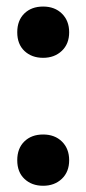

<svg xmlns="http://www.w3.org/2000/svg" viewBox="-20 -574 270 601"><path d="M115 7.5Q79.5 7.5 56.8 -13.8Q34 -35 34 -72.5Q34 -109.5 56.2 -131.2Q78.5 -153 115 -153Q151.5 -153 174 -130.8Q196.5 -108.5 196.5 -72.5Q196.5 -36 173.5 -14.2Q150.5 7.5 115 7.5ZM115 -393Q79.5 -393 56.8 -414.2Q34 -435.5 34 -473Q34 -510 56.2 -531.8Q78.5 -553.5 115 -553.5Q151.5 -553.5 174 -531.2Q196.5 -509 196.5 -473Q196.5 -436.5 173.5 -414.8Q150.5 -393 115 -393Z"/></svg>

Font: Encode Sans Condensed Condensed SemiBold
Style: Regular
Weight: 600
Width: 3
Designer: Multiple Designers
Foundry: Impallari Type
Version: Version 3.000; ttfautohint (v1.8.3) -l 8 -r 50 -G 200 -x 14 